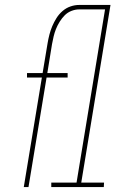

<svg xmlns="http://www.w3.org/2000/svg" viewBox="-20 -755 540 775"><path d="M76 0 149 -442H89V-460H152L172 -580Q175 -598 179.5 -615.5Q184 -633 191 -649.5Q198 -666 208 -682Q218 -698 232.5 -710.5Q247 -723 264.5 -729Q282 -735 299 -735H342V-717H299Q284 -717 268.5 -711Q253 -705 241.5 -693.5Q230 -682 221 -667.5Q212 -653 206 -638Q200 -623 196.5 -608Q193 -593 190 -577L171 -460H253V-442H168L95 0ZM187 0V-18H289L404 -717H313V-735H426L308 -18H400L399 0Z"/></svg>

Font: Iosevka Term Curly Th Obl
Style: Regular
Weight: 100
Italic angle: -9°
Designer: Belleve Invis
Foundry: Belleve Invis
Version: Version 32.3.0